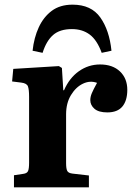

<svg xmlns="http://www.w3.org/2000/svg" viewBox="-20 -805 577 825"><path d="M40 0V-52L80 -58Q96 -60 100.5 -70Q105 -80 105 -106V-389Q105 -421 100 -434Q95 -447 72 -450L32 -455L37 -509L233 -521L246 -513L252 -417H255Q278 -470 319 -499Q360 -528 410 -528Q464 -528 495.5 -498Q527 -468 527 -419Q527 -373 506 -347.5Q485 -322 441 -322Q404 -322 386 -337.5Q368 -353 368 -375Q368 -389 374.5 -404.5Q381 -420 397 -449Q367 -460 336.5 -445.5Q306 -431 285 -396.5Q264 -362 264 -314V-104Q264 -80 269 -70.5Q274 -61 292 -59L362 -51V0ZM292 -785Q372 -785 411 -730Q450 -675 459 -587L417 -578Q397 -633 365.5 -656.5Q334 -680 289 -680Q237 -680 208 -654.5Q179 -629 163 -578L120 -587Q126 -643 146.5 -687.5Q167 -732 202.5 -758.5Q238 -785 292 -785Z"/></svg>

Font: Literata 36pt
Style: Bold
Weight: 700
Designer: Latin by Veronika Burian and Jose Scaglione. Greek by Irene Vlachou. Cyrillic by Vera Evstafieva.
Foundry: TypeTogether
Version: Version 3.002